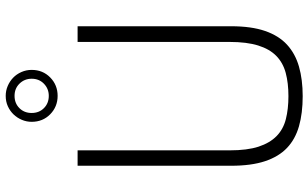

<svg xmlns="http://www.w3.org/2000/svg" viewBox="-224 -848 1081 673"><g transform="rotate(-90 316.5 -511.5)"><path d="M316 9Q256 9 210.5 -4Q165 -17 134.5 -46Q104 -75 88 -123Q72 -171 72 -242V-780H126V-247Q126 -185 139 -145.5Q152 -106 176 -82.5Q200 -59 235.5 -50Q271 -41 316 -41Q362 -41 397.5 -50.5Q433 -60 457 -83.5Q481 -107 493.5 -147Q506 -187 506 -247V-780H561V-242Q561 -171 544.5 -123Q528 -75 496.5 -46Q465 -17 419.5 -4Q374 9 316 9ZM317 -850Q279 -850 252.5 -876Q226 -902 226 -941Q226 -959 233 -975.5Q240 -992 252 -1004.5Q264 -1017 280.5 -1024.5Q297 -1032 317 -1032Q335 -1032 351.5 -1025Q368 -1018 380.5 -1006Q393 -994 400.5 -977Q408 -960 408 -941Q408 -902 381.5 -876Q355 -850 317 -850ZM317 -881Q342 -881 359.5 -898Q377 -915 377 -941Q377 -966 360 -983.5Q343 -1001 317 -1001Q291 -1001 274 -984Q257 -967 257 -941Q257 -915 274 -898Q291 -881 317 -881Z"/></g></svg>

Font: Tanohe Sans Light
Style: Regular
Weight: 300
Designer: Village Type and Design LLC & Cristiano Sobral
Foundry: Cooper Hewitt Smithsonian Design Museum
Version: Version 1.00;September 29, 2021;FontCreator 13.0.0.2655 64-b